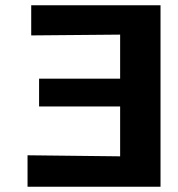

<svg xmlns="http://www.w3.org/2000/svg" viewBox="-20 -712 680 732"><path d="M85 0V-120L438 -116V-306H129V-412H438V-580L99 -577V-692H592V0Z"/></svg>

Font: Coval
Style: Heavy
Weight: 900
Foundry: Context Ltd
Version: Version 001.000